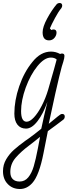

<svg xmlns="http://www.w3.org/2000/svg" viewBox="-66 -854 466 1284"><path d="M-46 291Q-46 247 -24.5 211Q-3 175 26.5 148.5Q56 122 104 87Q110 83 115 79.5Q120 76 123 74Q166 43 210 7Q217 -25 230 -84Q243 -143 251 -173Q224 -95 185.5 -44.5Q147 6 108 6Q71 6 50.5 -20.5Q30 -47 30 -94Q30 -182 62.5 -277Q95 -372 151 -440Q206 -509 275 -509Q307 -509 336 -493Q342 -496 349 -496Q365 -496 365 -480Q365 -466 357 -440Q349 -414 347 -408Q334 -361 304 -229L260 -26Q270 -33 303 -61Q307 -64 318 -73.5Q329 -83 336.5 -87.5Q344 -92 349 -92Q367 -92 367 -75Q367 -63 359 -55Q307 -15 254 23L225 170Q196 319 150 370Q114 410 67 410Q18 410 -14 377Q-46 344 -46 291ZM256 -254 295 -390 313 -456Q299 -469 274 -469Q231 -469 184.5 -412Q138 -355 106 -268Q75 -182 75 -111Q75 -40 112 -40Q134 -40 161 -69Q188 -98 213.5 -147.5Q239 -197 256 -254ZM187 140 202 61Q166 91 130 118Q75 159 39 200.5Q3 242 3 296Q3 328 19.5 344Q36 360 65 360Q100 360 123 332Q146 304 159.5 258.5Q173 213 187 140ZM350 -816Q350 -808 344 -799Q325 -777 301.5 -733Q278 -689 268 -665Q268 -662 271 -660Q275 -659 275 -653Q287 -657 292 -657Q312 -657 312 -636Q312 -617 298 -600.5Q284 -584 262 -584Q219 -584 219 -638Q219 -674 249.5 -730.5Q280 -787 315 -828Q324 -834 332 -834Q350 -834 350 -816Z"/></svg>

Font: Bad Script
Style: Regular
Weight: 400
Italic angle: -10°
Designer: Roman Shchyukin (Gaslight Type Foundry), Cyreal (Charset Expansion)
Foundry: Gaslight
Version: Version 2.000